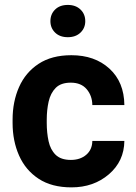

<svg xmlns="http://www.w3.org/2000/svg" viewBox="-20 -767 562 796"><path d="M273.9 -104Q312.5 -104 337.4 -125.2Q362.3 -146.5 362.8 -182.6H495.6Q494.6 -98.6 431.4 -44.4Q368.2 9.8 276.4 9.8Q194.3 9.8 140.1 -25.9Q85.9 -61.5 59.1 -122.1Q32.2 -182.6 32.2 -257.3V-271Q32.2 -345.7 59.1 -406.3Q85.9 -466.8 140.1 -502.4Q194.3 -538.1 275.9 -538.1Q373 -538.1 433.8 -482.4Q494.6 -426.8 495.6 -331.5H362.8Q362.3 -370.1 339.4 -397.2Q316.4 -424.3 273.4 -424.3Q232.4 -424.3 210.9 -402.6Q189.5 -380.9 181.6 -345.7Q173.8 -310.5 173.8 -271V-257.3Q173.8 -216.8 181.4 -181.6Q189 -146.5 210.7 -125.2Q232.4 -104 273.9 -104ZM189 -679.2Q189 -708.5 208.5 -727.5Q228 -746.6 261.2 -746.6Q293.9 -746.6 313.7 -727.5Q333.5 -708.5 333.5 -679.2Q333.5 -650.9 313.7 -631.8Q293.9 -612.8 261.2 -612.8Q228 -612.8 208.5 -631.8Q189 -650.9 189 -679.2Z"/></svg>

Font: RobotoDEMO
Style: Regular
Weight: 400
Designer: Christian Robertson
Foundry: Google
Version: Version 2.136